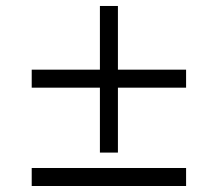

<svg xmlns="http://www.w3.org/2000/svg" viewBox="-20 -543 716 643"><path d="M314.6 -32V-249.4H86.2V-309.7H314.6V-523H374.9V-309.7H603.2V-249.4H374.9V-32ZM86.2 79.9V19.6H603.2V79.9Z"/></svg>

Font: Ancizar Serif Light
Style: Italic
Weight: 300
Italic angle: -4°
Designer: Cesar Puertas, Viviana Monsalve, Julian Moncada, Julian Prieto, Jose Castro, Felipe Aragon, Mariel Hernandez, Sara Alarc
Version: Version 8.100